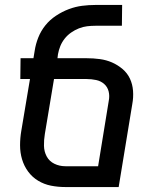

<svg xmlns="http://www.w3.org/2000/svg" viewBox="-20 -755 640 775"><path d="M459 0H244Q214 0 186 -5.5Q158 -11 134 -25.5Q110 -40 93.5 -62.5Q77 -85 69 -112Q61 -139 61 -168.5Q61 -198 66 -227L101 -436H62L63 -520H115L120 -550Q124 -577 134.5 -603.5Q145 -630 163 -652.5Q181 -675 206 -691.5Q231 -708 257.5 -718Q284 -728 311 -731.5Q338 -735 365 -735H473L472 -651H365Q348 -651 331.5 -649Q315 -647 298.5 -640.5Q282 -634 267 -623.5Q252 -613 241 -599Q230 -585 223.5 -569Q217 -553 214 -536L212 -520H330Q357 -520 383 -516.5Q409 -513 432 -503Q455 -493 474.5 -476.5Q494 -460 504.5 -437.5Q515 -415 517 -388.5Q519 -362 514 -335ZM244 -84H376L419 -348Q423 -368 418.5 -386Q414 -404 400.5 -416Q387 -428 368 -432Q349 -436 330 -436H198L161 -214Q157 -190 157.5 -166.5Q158 -143 168.5 -123.5Q179 -104 199.5 -94Q220 -84 244 -84Z"/></svg>

Font: Iosevka Md Ex Obl
Style: Regular
Weight: 500
Width: 7
Italic angle: -9°
Monospace: yes
Designer: Belleve Invis
Foundry: Belleve Invis
Version: Version 32.5.0; ttfautohint (v1.8.4)